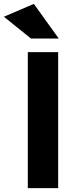

<svg xmlns="http://www.w3.org/2000/svg" viewBox="-57 -967 405 987"><path d="M86 -699H242V0H86ZM245 -769H102L-37 -881L117 -947Z"/></svg>

Font: Montreal
Style: Bold
Weight: 700
Designer: Julieta Ulanovsky, usr_local_share
Foundry: Julieta Ulanovsky, usr_local_share
Version: Version 2.001